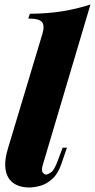

<svg xmlns="http://www.w3.org/2000/svg" viewBox="-20 -815 420 849"><path d="M169 -85Q162 -61 169 -52Q176 -43 185 -43Q190 -43 205 -52.5Q220 -62 236 -106L257 -162H276L251 -89Q236 -46 211.5 -24Q187 -2 160 6Q133 14 109 14Q77 14 53.5 3Q30 -8 17 -29.5Q4 -51 3 -83Q2 -115 15 -158L168 -667Q178 -701 166 -717Q154 -733 105 -733L112 -754Q194 -755 257.5 -765.5Q321 -776 380 -795Z"/></svg>

Font: Playfair Display Black
Style: Italic
Weight: 900
Italic angle: -14°
Designer: Claus Eggers Sørensen
Foundry: Claus Eggers Sørensen
Version: Version 1.203